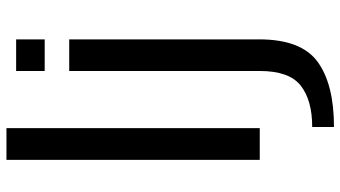

<svg xmlns="http://www.w3.org/2000/svg" viewBox="-250 -575 1055 595"><g transform="rotate(-90 277.5 -277.5)"><path d="M79.5 0V-785H178V0ZM181.5 230V162.5Q264.5 162.5 309.8 126.8Q355 91 355 0.5V-590.5H453V-2Q453 128.5 383.5 179.2Q314 230 181.5 230ZM355 -755H453V-666.5H355Z"/></g></svg>

Font: Anybody ExtraExpanded
Style: Regular
Weight: 400
Width: 8
Designer: Tyler Finck
Foundry: Etcetera Type Company
Version: Version 1.010; ttfautohint (v1.8.3) -l 8 -r 50 -G 200 -x 14 